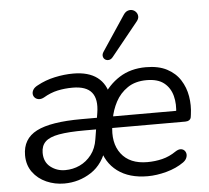

<svg xmlns="http://www.w3.org/2000/svg" viewBox="-54 -824 969 890"><g transform="rotate(-5 430.5 -378.5)"><path d="M209.7 8.9Q165.9 8.9 126.9 -8.3Q87.8 -25.6 63.7 -58.5Q39.6 -91.5 39.6 -137.3Q39.6 -213.8 105.3 -247.6Q171 -281.5 314.6 -281.5H395.1L387.3 -228.1H326.4Q249.3 -228.1 204.8 -220Q160.3 -211.9 141.1 -192.9Q121.8 -174 121.8 -141.6Q121.8 -98.6 151.2 -75.6Q180.5 -52.6 219.3 -52.6Q255.5 -52.6 287.3 -67.4Q319.2 -82.3 341.7 -111.4Q364.3 -140.4 370.8 -183.4L390.4 -304.1Q400.5 -367.3 375 -398.9Q349.6 -430.4 286.2 -430.4Q249.5 -430.4 216.1 -423.2Q182.7 -415.9 150.2 -396.6Q137.1 -389.7 126 -391.1Q115 -392.5 107.9 -399.5Q100.8 -406.6 99.8 -416.6Q98.8 -426.6 104.8 -436.9Q110.9 -447.2 126 -455Q164.3 -476.2 208.5 -485.7Q252.6 -495.3 294.8 -495.3Q365.4 -495.3 406.4 -464.3Q447.3 -433.2 457 -374.2H426Q457.5 -429.1 509.6 -462.2Q561.8 -495.3 632.7 -495.3Q691.8 -495.3 730.9 -474.6Q770 -454 791.9 -419.6Q813.9 -385.2 820.9 -343.3Q827.9 -301.3 821.9 -259.2L820.4 -248.4Q819.4 -238.5 812 -233.3Q804.5 -228.1 793.6 -228.1H435.1L443 -281.5H771.8L753.7 -265.6Q760.8 -312.5 750.7 -350.9Q740.6 -389.3 711.9 -412.2Q683.1 -435.2 631.2 -435.2Q578 -435.2 542.2 -410.7Q506.3 -386.2 486.3 -348.3Q466.4 -310.5 459.4 -269.2L455.4 -245.1Q441.3 -159.4 480.8 -107.9Q520.3 -56.4 601.9 -56.4Q638.3 -56.4 671.9 -64.7Q705.5 -73.1 735.7 -93.9Q749.4 -102.8 759.9 -102.4Q770.5 -101.9 777.1 -95.6Q783.7 -89.3 785.5 -79.8Q787.2 -70.2 782.6 -59.4Q777.9 -48.7 766.2 -40.3Q732.2 -16.2 686.1 -3.7Q639.9 8.9 597.8 8.9Q512.2 8.9 457.9 -31.5Q403.7 -72 388.9 -144.4H415Q392.5 -65.5 335.6 -28.3Q278.8 8.9 209.7 8.9ZM608.8 -709.8 483.9 -555.3Q475.6 -545 465.6 -543.8Q455.5 -542.5 448 -547.6Q440.4 -552.8 438.5 -562.5Q436.5 -572.3 443.8 -583.5L551.5 -745.3Q560.8 -759.6 572.3 -763.5Q583.8 -767.5 594.1 -764.3Q604.3 -761.2 611.2 -752.6Q618 -744.1 618.3 -732.8Q618.5 -721.5 608.8 -709.8Z"/></g></svg>

Font: Nunito Variable Extra Light
Style: Italic
Weight: 200
Italic angle: -9°
Designer: Vernon Adams
Foundry: Vernon Adams
Version: Version 3.602